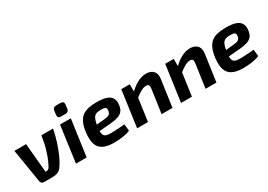

<svg xmlns="http://www.w3.org/2000/svg" viewBox="4 -1483 3162 2267"><g transform="rotate(-30 1585.0 -350.0)"><path d="M565 -494Q558 -450 546 -405Q534 -360 521 -319.5Q508 -279 494 -245Q473 -188 450.5 -144Q428 -100 413 -78Q395 -47 374.5 -30Q354 -13 329 -6.5Q304 0 268 0H156Q139 0 127 -11Q115 -22 113 -38L39 -494H198L234 -97H246Q266 -97 276.5 -106Q287 -115 301 -143Q313 -166 327.5 -199Q342 -232 357 -279Q377 -337 388 -390Q399 -443 407 -494Z M808 -494 739 0H593L661 -494ZM793 -712Q817 -712 827.5 -700Q838 -688 835 -665L828 -611Q822 -570 779 -570H719Q672 -570 677 -617L684 -670Q689 -712 732 -712Z M1164 -507Q1255 -507 1304.5 -487.5Q1354 -468 1371 -430Q1388 -392 1379 -336Q1372 -290 1348.5 -263.5Q1325 -237 1284 -224Q1243 -211 1180 -206L928 -185L939 -266L1152 -287Q1179 -290 1196 -295.5Q1213 -301 1223 -313.5Q1233 -326 1237 -350Q1240 -374 1233 -385.5Q1226 -397 1208 -400.5Q1190 -404 1160 -404Q1129 -404 1108 -397.5Q1087 -391 1073 -375.5Q1059 -360 1050 -331.5Q1041 -303 1033 -258Q1023 -193 1030 -160Q1037 -127 1061 -116Q1085 -105 1128 -105Q1152 -105 1186 -106.5Q1220 -108 1255.5 -110.5Q1291 -113 1320 -116L1330 -24Q1300 -11 1262 -3Q1224 5 1185 8.5Q1146 12 1112 12Q1013 12 958.5 -18Q904 -48 886.5 -107.5Q869 -167 879 -255Q888 -331 909.5 -380Q931 -429 965.5 -456.5Q1000 -484 1049.5 -495.5Q1099 -507 1164 -507Z M1838 -507Q1879 -507 1909 -491.5Q1939 -476 1953 -445Q1967 -414 1961 -367L1909 0H1761L1807 -323Q1811 -357 1802.5 -370Q1794 -383 1767 -382Q1734 -382 1697 -361.5Q1660 -341 1608 -300L1591 -374Q1650 -437 1713.5 -472Q1777 -507 1838 -507ZM1612 -494V-364L1624 -350L1575 0H1427L1496 -494Z M2437 -507Q2478 -507 2508 -491.5Q2538 -476 2552 -445Q2566 -414 2560 -367L2508 0H2360L2406 -323Q2410 -357 2401.5 -370Q2393 -383 2366 -382Q2333 -382 2296 -361.5Q2259 -341 2207 -300L2190 -374Q2249 -437 2312.5 -472Q2376 -507 2437 -507ZM2211 -494V-364L2223 -350L2174 0H2026L2095 -494Z M2926 -507Q3017 -507 3066.5 -487.5Q3116 -468 3133 -430Q3150 -392 3141 -336Q3134 -290 3110.5 -263.5Q3087 -237 3046 -224Q3005 -211 2942 -206L2690 -185L2701 -266L2914 -287Q2941 -290 2958 -295.5Q2975 -301 2985 -313.5Q2995 -326 2999 -350Q3002 -374 2995 -385.5Q2988 -397 2970 -400.5Q2952 -404 2922 -404Q2891 -404 2870 -397.5Q2849 -391 2835 -375.5Q2821 -360 2812 -331.5Q2803 -303 2795 -258Q2785 -193 2792 -160Q2799 -127 2823 -116Q2847 -105 2890 -105Q2914 -105 2948 -106.5Q2982 -108 3017.5 -110.5Q3053 -113 3082 -116L3092 -24Q3062 -11 3024 -3Q2986 5 2947 8.5Q2908 12 2874 12Q2775 12 2720.5 -18Q2666 -48 2648.5 -107.5Q2631 -167 2641 -255Q2650 -331 2671.5 -380Q2693 -429 2727.5 -456.5Q2762 -484 2811.5 -495.5Q2861 -507 2926 -507Z"/></g></svg>

Font: Exo 2
Style: Bold Italic
Weight: 700
Italic angle: -8°
Designer: Natanael Gama
Foundry: Natanael Gama
Version: Version 2.010